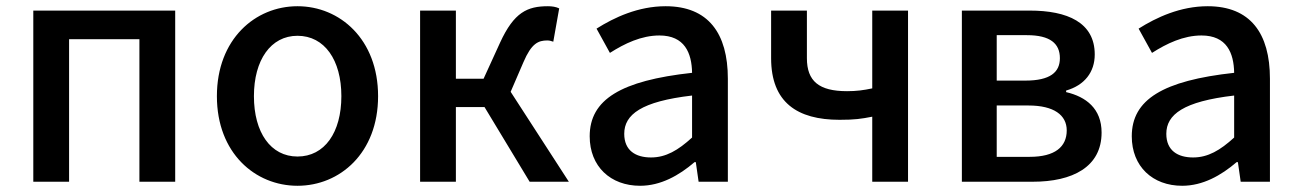

<svg xmlns="http://www.w3.org/2000/svg" viewBox="-20 -584 4177 617"><path d="M87 0H202V-458H428V0H543V-550H87Z M936 13C1072 13 1195 -92 1195 -275C1195 -458 1072 -564 936 -564C800 -564 677 -458 677 -275C677 -92 800 13 936 13ZM936 -81C850 -81 796 -158 796 -275C796 -391 850 -469 936 -469C1023 -469 1077 -391 1077 -275C1077 -158 1023 -81 936 -81Z M1330 0H1445V-240H1537L1682 0H1808L1621 -289L1662 -384C1688 -445 1710 -454 1739 -454C1747 -454 1751 -452 1758 -450L1777 -557C1767 -562 1754 -564 1741 -564C1675 -564 1632 -545 1587 -447L1534 -331H1445V-550H1330Z M2037 13C2103 13 2162 -20 2212 -63H2216L2225 0H2319V-331C2319 -477 2256 -564 2119 -564C2031 -564 1954 -528 1897 -492L1940 -414C1987 -444 2041 -470 2099 -470C2180 -470 2203 -414 2204 -350C1975 -325 1875 -264 1875 -146C1875 -49 1942 13 2037 13ZM2072 -78C2023 -78 1986 -100 1986 -154C1986 -216 2041 -258 2204 -277V-142C2159 -101 2120 -78 2072 -78Z M2783 0H2898V-550H2783V-300C2755 -294 2732 -291 2702 -291C2612 -291 2573 -323 2573 -397V-550H2458V-397C2458 -255 2542 -199 2678 -199C2727 -199 2747 -202 2783 -209Z M3071 0H3299C3426 0 3520 -47 3520 -158C3520 -235 3470 -273 3406 -288V-293C3465 -310 3498 -352 3498 -409C3498 -512 3410 -550 3289 -550H3071ZM3183 -325V-471H3280C3355 -471 3386 -444 3386 -397C3386 -352 3355 -325 3275 -325ZM3183 -80V-245H3285C3367 -245 3408 -214 3408 -165C3408 -112 3370 -80 3289 -80Z M3779 13C3845 13 3904 -20 3954 -63H3958L3967 0H4061V-331C4061 -477 3998 -564 3861 -564C3773 -564 3696 -528 3639 -492L3682 -414C3729 -444 3783 -470 3841 -470C3922 -470 3945 -414 3946 -350C3717 -325 3617 -264 3617 -146C3617 -49 3684 13 3779 13ZM3814 -78C3765 -78 3728 -100 3728 -154C3728 -216 3783 -258 3946 -277V-142C3901 -101 3862 -78 3814 -78Z"/></svg>

Font: DAIFUKU Sans JP Medium
Style: Regular
Weight: 500
Designer: Original font ‘Source Han Sans JP’ : Ryoko NISHIZUKA  (kana, bopomofo & ideographs); Paul D. Hunt (Latin, Greek & Cyrill
Foundry: Daifuku
Version: Version 1.000